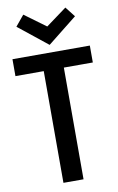

<svg xmlns="http://www.w3.org/2000/svg" viewBox="-108 -1072 692 1129"><g transform="rotate(-10 238.5 -507.5)"><path d="M469 -768V-667H276L296 -688V0H176V-688L195 -667H7V-768ZM63 -952 115 -1015 250 -916H234L366 -1013L413 -953L237 -813Z"/></g></svg>

Font: Yaldevi SemiBold
Style: Regular
Weight: 600
Designer: Sol Matas, Rajitha Manaperi, Kosala Senevirathne
Foundry: Mooniak
Version: Version 1.100